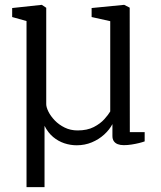

<svg xmlns="http://www.w3.org/2000/svg" viewBox="-20 -587 660 789"><path d="M89 182V-500.5L30 -517V-554L150.5 -567H152L170 -555V-159Q170 -146.5 179 -128.2Q188 -110 205 -92.2Q222 -74.5 245.8 -62.8Q269.5 -51 299 -51Q338.5 -51 365.5 -65Q392.5 -79 409 -97.5Q425.5 -116 433 -129V-500L356.5 -517V-554L489 -567H490.5L513 -555.5L513.5 -44H574.5V-6Q565 -2.5 550.8 1Q536.5 4.5 520.2 7Q504 9.5 488.5 9.5Q474.5 9.5 464 5.5Q453.5 1.5 447.8 -6.8Q442 -15 442 -28V-77Q429.5 -53.5 407.8 -33.8Q386 -14 357.2 -2Q328.5 10 295 10Q269.5 10 244.5 1.8Q219.5 -6.5 198.2 -24.2Q177 -42 163 -70V182Z"/></svg>

Font: Merriweather Light 18pt Light
Style: Regular
Weight: 300
Version: Version 2.100